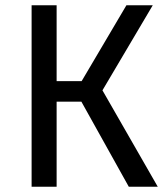

<svg xmlns="http://www.w3.org/2000/svg" viewBox="-20 -709 629 729"><path d="M460 -689H560L369 -366L579 0H469L289 -323H195V0H100V-689H195V-401H290Z"/></svg>

Font: Fira Sans Variable
Style: Regular
Weight: 400
Designer: Carrois Corporate & Edenspiekermann AG
Foundry: Carrois Corporate GbR & Edenspiekermann AG
Version: Version 4.202